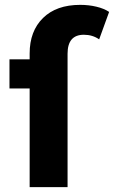

<svg xmlns="http://www.w3.org/2000/svg" viewBox="-20 -770 469 790"><path d="M429 -721 388 -608Q361 -627 325 -627Q258 -627 258 -549V0H102V-406H19V-526H102V-550Q102 -642 157 -696Q212 -750 310 -750Q345 -750 376.5 -742.5Q408 -735 429 -721Z"/></svg>

Font: CMG Sans
Style: Bold
Weight: 700
Designer: Julieta Ulanovsky
Foundry: Julieta Ulanovsky
Version: Version 7.200